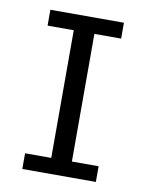

<svg xmlns="http://www.w3.org/2000/svg" viewBox="-67 -585 491 635"><g transform="rotate(10 178.5 -267.5)"><path d="M51.3 0V-52.7H139.2V-481.4H51.3V-534.7H298.3V-481.4H208.5V-52.7H298.3V0Z"/></g></svg>

Font: Harmattan
Style: Regular
Weight: 400
Designer: George W. Nuss III and SIL International
Foundry: SIL International
Version: Version 4.000